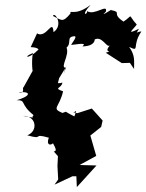

<svg xmlns="http://www.w3.org/2000/svg" viewBox="-20 -575 596 782"><path d="M221 -257 250 -304C231 -250 243 -283 246 -299C225 -302 264 -351 251 -381C273 -400 250 -423 279 -427C302 -432 270 -397 270 -392C333 -401 324 -395 316 -386C387 -387 362 -440 358 -409C395 -440 415 -372 429 -392C396 -354 448 -373 411 -360L476 -318L509 -319L526 -294C526 -327 531 -349 506 -384C552 -362 515 -387 556 -447C512 -443 517 -402 546 -458C489 -430 523 -455 537 -475C497 -519 526 -515 483 -487C431 -522 480 -524 432 -534C448 -546 379 -499 411 -527C421 -563 363 -509 335 -530C337 -514 306 -509 349 -555C283 -506 264 -539 267 -520C234 -480 230 -494 196 -510C201 -530 241 -474 198 -444C194 -502 171 -419 132 -438C130 -440 141 -459 105 -383C162 -381 121 -352 149 -388C106 -332 63 -338 114 -359C107 -325 113 -267 115 -290L75 -218C69 -225 85 -190 56 -199C108 -204 107 -184 48 -167C89 -167 59 -152 117 -106C102 -96 137 -92 74 -103C129 -104 136 -40 91 -24C164 -3 107 -35 179 -14C167 14 185 25 206 -1C170 -11 227 39 199 42L216 61L214 101L217 156L202 177L275 143H291L293 187L373 99L304 97L372 60L348 -23L392 -58L398 -84L354 -133L295 -114L277 -118C287 -115 297 -139 283 -101C234 -124 259 -122 234 -115C188 -135 221 -135 237 -203C194 -218 232 -214 234 -239C206 -227 201 -258 212 -222Z"/></svg>

Font: Asimov Aggro
Style: CondIt
Weight: 500
Designer: Google
Version: Version 2.000980; 2014